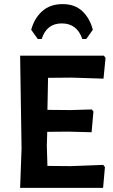

<svg xmlns="http://www.w3.org/2000/svg" viewBox="-20 -915 549 935"><path d="M164 -725 132 -770Q147 -826 185.5 -860.5Q224 -895 285 -895Q345 -895 381.5 -860Q418 -825 432 -770L400 -725H381Q355 -801 281 -801Q207 -801 183 -725ZM483 -112 491 -101 482 0H78L85 -192L78 -644H486L494 -633L484 -532L330 -537L214 -536L211 -380L322 -379L427 -382L435 -372L426 -271L312 -274L210 -273L208 -204L211 -107L324 -106Z"/></svg>

Font: Alegreya Sans SC
Style: Bold
Weight: 700
Designer: Juan Pablo del Peral
Foundry: Huerta Tipografica
Version: Version 2.007